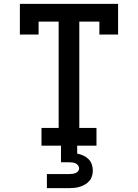

<svg xmlns="http://www.w3.org/2000/svg" viewBox="-20 -755 715 995"><path d="M195 0V-92H284V-643H180V-576H83V-735H592V-576H495V-643H391V-92H480V0ZM223 220V147H338Q346 147 354.5 146Q363 145 371 142Q379 139 384.5 132.5Q390 126 390 118Q390 109 384.5 102Q379 95 371.5 91.5Q364 88 355.5 87Q347 86 338 86H296V0H380V41Q396 44 411.5 51Q427 58 438.5 69.5Q450 81 455.5 96.5Q461 112 461 129Q461 143 457 157Q453 171 443.5 182Q434 193 421.5 200.5Q409 208 395 212.5Q381 217 366.5 218.5Q352 220 338 220Z"/></svg>

Font: Iosevka Etoile Semibold
Style: Regular
Weight: 600
Designer: Belleve Invis
Foundry: Belleve Invis
Version: Version 22.1.2; ttfautohint (v1.8.4)